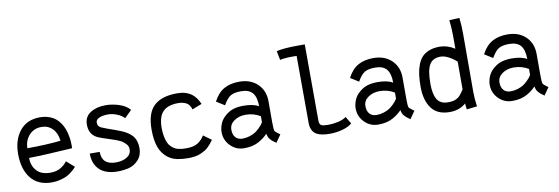

<svg xmlns="http://www.w3.org/2000/svg" viewBox="-53 -1072 4247 1460"><g transform="rotate(-10 2070.5 -342.5)"><path d="M115.2 -283.2Q271 -284.2 373 -295.9Q367.2 -354.5 333.3 -389.4Q299.3 -424.3 249 -424.3Q189 -424.3 152.3 -383.1Q115.7 -341.8 115.2 -283.2ZM248.5 -498.5Q286.6 -498.5 317.6 -487.8Q348.6 -477.1 369.1 -460.4Q389.6 -443.8 405.3 -420.2Q420.9 -396.5 429.2 -373.8Q437.5 -351.1 442.6 -325.2Q447.8 -299.3 449.2 -281.2Q450.7 -263.2 450.7 -245.6Q450.7 -228.5 450.2 -224.6Q231.9 -210 115.2 -208.5Q115.2 -147.9 150.6 -108.9Q186 -69.8 256.8 -69.8Q303.7 -69.8 335.9 -89.4Q368.2 -108.9 386.7 -134.8L446.8 -81.5Q436 -69.8 429.9 -63.5Q423.8 -57.1 404.5 -42.2Q385.3 -27.3 366.7 -18.8Q348.1 -10.3 317.9 -2.7Q287.6 4.9 254.9 4.9Q148.9 4.9 93.5 -64.5Q38.1 -133.8 38.1 -252Q38.1 -360.8 93.3 -429.7Q148.4 -498.5 248.5 -498.5Z M648.4 -277.8Q591.8 -308.1 591.8 -382.3Q592.3 -441.9 639.6 -472.2Q687 -502.4 756.8 -502.4Q808.1 -502.4 861.3 -485.1Q914.6 -467.8 942.4 -433.6L887.2 -379.4Q868.2 -401.4 832.3 -415.8Q796.4 -430.2 763.7 -430.2Q722.2 -430.2 695.3 -418.5Q668.5 -406.7 668.5 -384.3Q668.5 -367.2 675.5 -357.4Q682.6 -347.7 697.8 -340.8Q718.8 -332 746.6 -322Q774.4 -312 794.2 -305.2Q814 -298.3 837.2 -288.8Q860.4 -279.3 876.2 -270.3Q892.1 -261.2 908.2 -248Q924.3 -234.9 933.8 -219.7Q943.4 -204.6 949.2 -183.6Q955.1 -162.6 955.1 -137.2Q955.1 -82 923.3 -46.9Q891.6 -11.7 847.2 0Q805.2 9.8 762.7 9.8Q670.9 9.8 623 -35.4Q575.2 -80.6 575.2 -161.1L651.9 -160.6Q651.9 -60.1 761.2 -60.1Q810.1 -60.1 844.7 -80.8Q879.4 -101.6 879.4 -139.6Q879.4 -161.1 869.6 -174.6Q859.9 -188 837.4 -205.1Q817.4 -219.7 744.4 -242.7Q671.4 -265.6 648.4 -277.8Z M1147.5 -257.3Q1147.5 -220.2 1153.6 -190.4Q1159.7 -160.6 1168.5 -141.6Q1177.2 -122.6 1191.7 -109.1Q1206.1 -95.7 1218.5 -88.9Q1231 -82 1248.5 -78.4Q1266.1 -74.7 1276.6 -74Q1287.1 -73.2 1302.2 -73.2H1308.6Q1361.8 -73.2 1393.6 -92.5Q1425.3 -111.8 1446.8 -147.5L1508.3 -103Q1507.3 -102.1 1499.8 -91.1Q1492.2 -80.1 1485.6 -72.8Q1479 -65.4 1466.8 -52.7Q1454.6 -40 1440.2 -31.5Q1425.8 -22.9 1407 -14.4Q1388.2 -5.9 1363.3 -1.2Q1338.4 3.4 1310.5 3.4Q1262.2 3.4 1223.4 -4.4Q1184.6 -12.2 1152.8 -35.6Q1107.4 -70.8 1088.6 -125.2Q1069.8 -179.7 1069.8 -257.3Q1069.8 -323.7 1085.4 -370.4Q1101.1 -417 1132.8 -444.6Q1164.6 -472.2 1207.8 -484.6Q1251 -497.1 1310.5 -497.1Q1377.9 -497.1 1422.4 -462.9Q1456.1 -437 1478 -385.3L1402.8 -356Q1400.4 -364.7 1398.2 -370.8Q1396 -377 1388.7 -387.7Q1381.3 -398.4 1371.8 -405Q1362.3 -411.6 1344.7 -417Q1327.1 -422.4 1305.2 -422.4Q1223.6 -422.4 1185.5 -383.3Q1147.5 -344.2 1147.5 -257.3Z M1667 -151.9Q1667 -113.8 1686.3 -92.5Q1705.6 -71.3 1739.7 -71.3Q1768.6 -71.3 1795.2 -79.8Q1821.8 -88.4 1838.9 -99.4Q1856 -110.4 1871.8 -126Q1887.7 -141.6 1894 -150.1Q1900.4 -158.7 1906.2 -168.5V-214.8Q1855.5 -246.1 1791.5 -246.1Q1739.7 -245.6 1703.4 -219.7Q1667 -193.8 1667 -151.9ZM1982.9 -155.3Q1982.9 -92.8 1989.3 -84.5Q1992.2 -80.6 1998.3 -75.7Q2004.4 -70.8 2013.9 -63.7Q2023.4 -56.6 2027.8 -53.2L1987.3 4.9Q1983.9 2 1972.4 -5.9Q1960.9 -13.7 1956.1 -18.3Q1951.2 -22.9 1943.4 -31.5Q1935.5 -40 1930.9 -51Q1926.3 -62 1923.8 -76.2Q1906.2 -59.1 1891.8 -47.9Q1877.4 -36.6 1854.5 -23.4Q1831.5 -10.3 1802.7 -3.7Q1773.9 2.9 1739.7 2.9Q1677.7 2.9 1634.3 -41.3Q1590.8 -85.4 1590.8 -147Q1590.8 -175.8 1602.1 -205.8Q1613.3 -235.8 1634.3 -257.3Q1667 -290.5 1703.6 -303.5Q1740.2 -316.4 1787.6 -316.4Q1865.7 -316.4 1906.2 -291.5Q1906.2 -361.8 1878.7 -395Q1851.1 -428.2 1789.6 -428.2Q1737.3 -428.2 1709.2 -411.6Q1681.2 -395 1652.3 -343.8L1588.9 -383.8Q1622.6 -447.8 1671.1 -474.9Q1719.7 -502 1788.6 -502Q1876.5 -502 1929.7 -450.7Q1982.9 -399.4 1982.9 -316.4Z M2272.9 -694.8H2329.6Q2329.6 -694.8 2331.1 -103.5Q2332.5 -75.7 2347.2 -68.6Q2361.8 -61.5 2399.9 -61.5Q2438 -61.5 2477.1 -70.6Q2516.1 -79.6 2539.6 -97.2L2572.8 -41.5Q2543 -17.1 2496.1 -4.6Q2449.2 7.8 2400.4 7.8Q2334.5 7.8 2300.3 -10.7Q2254.9 -35.6 2254.9 -101.6L2253.4 -619.1Q2250 -619.1 2237.8 -619.4Q2225.6 -619.6 2217.3 -619.6Q2160.6 -619.6 2124.5 -611.3L2110.8 -681.2Q2169.9 -694.8 2272.9 -694.8Z M2702.1 -151.9Q2702.1 -113.8 2721.4 -92.5Q2740.7 -71.3 2774.9 -71.3Q2803.7 -71.3 2830.3 -79.8Q2856.9 -88.4 2874 -99.4Q2891.1 -110.4 2907 -126Q2922.9 -141.6 2929.2 -150.1Q2935.5 -158.7 2941.4 -168.5V-214.8Q2890.6 -246.1 2826.7 -246.1Q2774.9 -245.6 2738.5 -219.7Q2702.1 -193.8 2702.1 -151.9ZM3018.1 -155.3Q3018.1 -92.8 3024.4 -84.5Q3027.3 -80.6 3033.4 -75.7Q3039.6 -70.8 3049.1 -63.7Q3058.6 -56.6 3063 -53.2L3022.5 4.9Q3019 2 3007.6 -5.9Q2996.1 -13.7 2991.2 -18.3Q2986.3 -22.9 2978.5 -31.5Q2970.7 -40 2966.1 -51Q2961.4 -62 2959 -76.2Q2941.4 -59.1 2927 -47.9Q2912.6 -36.6 2889.6 -23.4Q2866.7 -10.3 2837.9 -3.7Q2809.1 2.9 2774.9 2.9Q2712.9 2.9 2669.4 -41.3Q2626 -85.4 2626 -147Q2626 -175.8 2637.2 -205.8Q2648.4 -235.8 2669.4 -257.3Q2702.1 -290.5 2738.8 -303.5Q2775.4 -316.4 2822.8 -316.4Q2900.9 -316.4 2941.4 -291.5Q2941.4 -361.8 2913.8 -395Q2886.2 -428.2 2824.7 -428.2Q2772.5 -428.2 2744.4 -411.6Q2716.3 -395 2687.5 -343.8L2624 -383.8Q2657.7 -447.8 2706.3 -474.9Q2754.9 -502 2823.7 -502Q2911.6 -502 2964.8 -450.7Q3018.1 -399.4 3018.1 -316.4Z M3218.3 -233.4Q3218.3 -153.8 3242.9 -112.8Q3267.6 -71.8 3327.1 -71.8Q3360.4 -71.8 3382.3 -80.3Q3404.3 -88.9 3418.7 -104.2Q3433.1 -119.6 3452.1 -149.9V-363.3Q3429.2 -385.7 3394.3 -404.8Q3359.4 -423.8 3329.1 -423.8Q3269 -423.8 3243.7 -380.4Q3218.3 -336.9 3218.3 -233.4ZM3528.8 -130.4V-117.7Q3528.8 -60.5 3537.6 -3.4L3457.5 5.9Q3452.6 -26.4 3452.1 -41Q3402.3 3.4 3327.1 3.4Q3231.4 3.4 3186.3 -58.1Q3141.1 -119.6 3141.1 -224.1Q3141.1 -276.4 3146.2 -316.2Q3151.4 -356 3164.6 -391.6Q3177.7 -427.2 3199.2 -450.2Q3220.7 -473.1 3255.1 -486.3Q3289.6 -499.5 3335.9 -499.5Q3395.5 -499.5 3451.7 -463.4V-564.5Q3451.7 -613.8 3444.3 -685.1L3522.5 -689Q3529.3 -633.3 3529.3 -562.5Z M3737.3 -151.9Q3737.3 -113.8 3756.6 -92.5Q3775.9 -71.3 3810.1 -71.3Q3838.9 -71.3 3865.5 -79.8Q3892.1 -88.4 3909.2 -99.4Q3926.3 -110.4 3942.1 -126Q3958 -141.6 3964.4 -150.1Q3970.7 -158.7 3976.6 -168.5V-214.8Q3925.8 -246.1 3861.8 -246.1Q3810.1 -245.6 3773.7 -219.7Q3737.3 -193.8 3737.3 -151.9ZM4053.2 -155.3Q4053.2 -92.8 4059.6 -84.5Q4062.5 -80.6 4068.6 -75.7Q4074.7 -70.8 4084.2 -63.7Q4093.8 -56.6 4098.1 -53.2L4057.6 4.9Q4054.2 2 4042.7 -5.9Q4031.2 -13.7 4026.4 -18.3Q4021.5 -22.9 4013.7 -31.5Q4005.9 -40 4001.2 -51Q3996.6 -62 3994.1 -76.2Q3976.6 -59.1 3962.2 -47.9Q3947.8 -36.6 3924.8 -23.4Q3901.9 -10.3 3873 -3.7Q3844.2 2.9 3810.1 2.9Q3748 2.9 3704.6 -41.3Q3661.1 -85.4 3661.1 -147Q3661.1 -175.8 3672.4 -205.8Q3683.6 -235.8 3704.6 -257.3Q3737.3 -290.5 3773.9 -303.5Q3810.5 -316.4 3857.9 -316.4Q3936 -316.4 3976.6 -291.5Q3976.6 -361.8 3949 -395Q3921.4 -428.2 3859.9 -428.2Q3807.6 -428.2 3779.5 -411.6Q3751.5 -395 3722.7 -343.8L3659.2 -383.8Q3692.9 -447.8 3741.5 -474.9Q3790 -502 3858.9 -502Q3946.8 -502 4000 -450.7Q4053.2 -399.4 4053.2 -316.4Z"/></g></svg>

Font: FantasqueSansM Nerd Font
Style: Regular
Weight: 400
Monospace: yes
Designer: Jany Belluz
Version: Version 1.8.0 ; ttfautohint (v1.8.2);Nerd Fonts 3.4.0